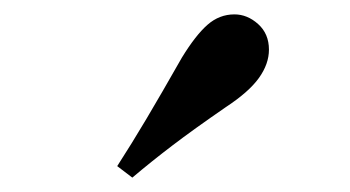

<svg xmlns="http://www.w3.org/2000/svg" viewBox="-20 -875 487 267"><path d="M143 -644Q163 -675 183.5 -709.5Q204 -744 233 -795Q252 -826 268.5 -840.5Q285 -855 306 -855Q324 -855 339 -841.5Q354 -828 354 -806Q354 -786 340 -766.5Q326 -747 294 -726Q249 -695 219.5 -672.5Q190 -650 164 -628Z"/></svg>

Font: Noto Serif TC ExtraLight
Style: Bold
Weight: 700
Version: Version 2.002-H1;hotconv 1.1.0;makeotfexe 2.6.0